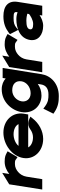

<svg xmlns="http://www.w3.org/2000/svg" viewBox="762 -1284 719 2284"><g transform="rotate(-90 1122.0 -142.5)"><path d="M9 0H132L162 -187C169 -230 191 -264 218 -287C242 -308 274 -325 313 -325C356 -325 356 -321 371 -310L394 -294L464 -412L444 -423C420 -435 401 -447 341 -447C283 -447 234 -424 194 -392L207 -476L71 -393Z M384 -226C363 -95 467 11 611 11C706 11 798 -40 856 -116L876 -141L851 -152C851 -152 784 -186 726 -143C698 -122 665 -110 630 -110C573 -110 528 -133 510 -167H902L911 -221C932 -355 831 -462 686 -462C542 -462 405 -357 384 -226ZM528 -282C555 -316 609 -341 667 -341C725 -341 771 -317 787 -282Z M930 -245C908 -105 1008 -9 1127 -9C1181 -9 1227 -26 1265 -53L1259 -14C1250 42 1211 74 1140 74C1088 74 1052 73 995 31L971 13L911 133L926 143C997 192 1058 197 1121 197C1272 197 1364 99 1381 -8L1455 -471H1336L1330 -435C1300 -462 1257 -482 1202 -482C1050 -482 948 -361 930 -245ZM1058 -245C1068 -307 1123 -357 1189 -357C1268 -357 1307 -312 1296 -245C1287 -190 1231 -138 1154 -138C1084 -138 1049 -189 1058 -245Z M1404 0H1527L1557 -187C1564 -230 1586 -264 1613 -287C1637 -308 1669 -325 1708 -325C1751 -325 1751 -321 1766 -310L1789 -294L1859 -412L1839 -423C1815 -435 1796 -447 1736 -447C1678 -447 1629 -424 1589 -392L1602 -476L1466 -393Z M1788 -145C1773 -49 1850 11 1956 11C2006 11 2050 -10 2084 -32L2079 0H2195L2241 -292C2259 -404 2193 -462 2070 -462C1985 -462 1927 -437 1876 -399L1857 -384L1908 -286L1932 -306C1967 -334 1994 -341 2051 -341C2111 -341 2124 -333 2119 -299V-294C2100 -300 2070 -308 2037 -308C1924 -308 1807 -265 1788 -145ZM1915 -146C1920 -177 1954 -189 2018 -189C2049 -189 2081 -183 2100 -178L2097 -157C2080 -143 2028 -108 1978 -108C1929 -108 1911 -120 1915 -146Z"/></g></svg>

Font: Charger Pro
Style: UltraObl
Weight: 900
Designer: Jasper
Foundry: Cannot Into Space Fonts
Version: Version 1.09